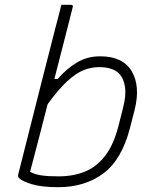

<svg xmlns="http://www.w3.org/2000/svg" viewBox="-20 -770 640 798"><path d="M282 -739Q265 -671 245.5 -595.5Q226 -520 206 -442H220Q255 -483 298.5 -509.5Q342 -536 396 -536Q490 -536 527 -474.5Q564 -413 540 -315L521 -241Q487 -107 410 -49.5Q333 8 222 8Q152 8 112 -4.5Q72 -17 60 -29Q53 -36 56 -46Q83 -152 107.5 -250Q132 -348 157 -445.5Q182 -543 209 -649Q216 -675 222.5 -700.5Q229 -726 235 -750H274Q286 -750 282 -739ZM391 -491Q359 -491 327.5 -478.5Q296 -466 259.5 -432.5Q223 -399 178 -337Q159 -261 140 -189.5Q121 -118 105 -56Q125 -45 152.5 -41Q180 -37 223 -37Q284 -37 332.5 -56.5Q381 -76 417 -122.5Q453 -169 473 -249L491 -320Q505 -373 499.5 -409Q494 -445 474 -465Q448 -491 391 -491Z"/></svg>

Font: Recursive Mn Lnr St Lt
Style: Italic
Weight: 300
Italic angle: -15°
Monospace: yes
Version: Version 1.079;hotconv 1.0.112;makeotfexe 2.5.65598; ttfautoh